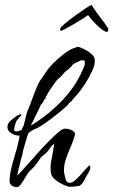

<svg xmlns="http://www.w3.org/2000/svg" viewBox="-20 -727 458 776"><path d="M51 29Q41 30 31 25Q21 20 19 9Q18 -11 24 -39Q30 -67 39 -96Q48 -125 53 -147Q59 -170 59 -179H55Q41 -179 25.5 -188.5Q10 -198 10 -214Q10 -227 20.5 -237Q31 -247 40 -253Q43 -255 46.5 -258Q50 -261 54 -262L65 -266L66 -262Q66 -260 57 -251L51 -244Q48 -241 48 -240Q44 -235 40.5 -221Q37 -207 37 -201Q38 -197 41.5 -196.5Q45 -196 49 -196Q53 -196 58 -198.5Q63 -201 67 -201Q69 -207 71 -211L77 -222V-225Q79 -232 81 -239.5Q83 -247 84 -254Q86 -262 88 -269.5Q90 -277 94 -285Q101 -301 110 -326.5Q119 -352 129.5 -376.5Q140 -401 150 -412Q154 -419 158.5 -425Q163 -431 167 -438Q177 -453 197 -473Q217 -493 240 -510.5Q263 -528 280 -533L295 -538Q305 -536 321 -528Q337 -520 349.5 -509Q362 -498 363 -486Q365 -467 352 -439Q339 -411 322 -385.5Q305 -360 293 -346Q287 -339 280.5 -332.5Q274 -326 269 -318Q262 -314 257.5 -307.5Q253 -301 247 -296Q241 -290 224.5 -276.5Q208 -263 187.5 -247.5Q167 -232 149.5 -220.5Q132 -209 125 -207Q121 -205 117.5 -203.5Q114 -202 110 -200Q105 -197 98 -192Q94 -189 90 -176.5Q86 -164 82.5 -150.5Q79 -137 77 -131Q73 -120 71.5 -108Q70 -96 65 -85L63 -75Q61 -65 58 -55Q55 -45 53 -34L50 -18V-17L74 -43Q83 -53 100 -72Q117 -91 137 -113.5Q157 -136 177.5 -156.5Q198 -177 214 -191Q230 -205 237 -206Q239 -206 240 -206.5Q241 -207 242 -207Q259 -207 273 -199Q287 -191 282 -180Q276 -156 264.5 -130.5Q253 -105 245 -80Q237 -55 239 -29Q240 -22 244.5 -5Q249 12 261 12Q271 12 282.5 2.5Q294 -7 304.5 -19Q315 -31 322 -39Q327 -44 332 -49.5Q337 -55 344 -60L345 -44Q343 -40 341 -36Q339 -32 337 -28Q330 -17 322 -1Q314 15 303 23Q300 25 284 26.5Q268 28 263 28Q257 28 252.5 26Q248 24 242 22Q222 14 203.5 -0.5Q185 -15 185 -37Q185 -42 184.5 -47Q184 -52 185 -58Q185 -70 189 -87Q192 -102 194.5 -117Q197 -132 199 -147L198 -146Q194 -142 190 -138Q186 -134 183 -129Q177 -121 173.5 -116.5Q170 -112 162 -105L155 -99Q148 -94 143 -87.5Q138 -81 133 -73Q129 -68 125.5 -62.5Q122 -57 117 -52Q110 -45 103 -38.5Q96 -32 91 -24Q87 -18 80 -6Q73 6 65.5 16.5Q58 27 51 29ZM104 -219Q177 -263 235.5 -325.5Q294 -388 322 -464Q323 -467 323 -471Q323 -474 322.5 -476.5Q322 -479 322 -483Q322 -483 317 -483Q316 -483 313.5 -483Q311 -483 309 -484Q301 -480 290 -475Q279 -470 273 -465L271 -462V-461Q269 -459 269 -459Q264 -454 259 -449.5Q254 -445 249 -441Q242 -437 236 -429L233 -425Q229 -420 224 -415.5Q219 -411 214 -407Q211 -405 201.5 -392Q192 -379 183 -365.5Q174 -352 171 -346Q170 -343 169 -341Q168 -339 165 -337Q165 -333 163 -332L165 -327H160Q159 -323 154 -314.5Q149 -306 145 -304Q144 -300 135.5 -282.5Q127 -265 118 -246.5Q109 -228 104 -219ZM412 -598Q403 -599 388 -611Q373 -623 358.5 -639Q344 -655 336 -666Q331 -662 314.5 -651.5Q298 -641 278.5 -629.5Q259 -618 243.5 -610Q228 -602 225 -602Q224 -602 223.5 -605.5Q223 -609 223 -611Q224 -616 241.5 -631Q259 -646 282.5 -663Q306 -680 325.5 -693Q345 -706 350 -707L352 -704Q370 -676 385.5 -656.5Q401 -637 416 -614Q419 -611 417 -605Q417 -598 412 -598Z"/></svg>

Font: Qwitcher Grypen
Style: Bold
Weight: 700
Designer: Robert E. Leuschke
Foundry: Robert E. Leuschke
Version: Version 1.100; ttfautohint (v1.8.3)